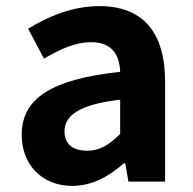

<svg xmlns="http://www.w3.org/2000/svg" viewBox="-20 -594 631 628"><path d="M216 14C281 14 337 -17 385 -60H390L400 0H520V-327C520 -489 447 -574 305 -574C217 -574 137 -540 72 -500L124 -402C176 -433 226 -456 278 -456C347 -456 371 -414 373 -359C148 -335 51 -272 51 -153C51 -57 116 14 216 14ZM265 -101C222 -101 191 -120 191 -164C191 -215 236 -252 373 -268V-156C338 -121 307 -101 265 -101Z"/></svg>

Font: Noto Sans Mono CJK HK
Style: Bold
Weight: 700
Designer: Ryoko NISHIZUKA 西塚涼子 (kana, bopomofo & ideographs); Paul D. Hunt (Latin, Greek & Cyrillic); Sandoll Communications 산돌커뮤니
Foundry: Adobe
Version: Version 2.004;hotconv 1.0.118;makeotfexe 2.5.65603